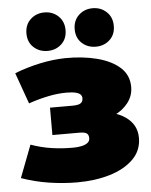

<svg xmlns="http://www.w3.org/2000/svg" viewBox="-55 -822 693 880"><g transform="rotate(-5 291.5 -381.5)"><path d="M265 13Q347 13 414.5 -7Q482 -27 523 -67Q564 -107 564 -166Q564 -227 512 -263Q460 -299 372 -299L367 -259Q418 -259 459 -278Q500 -297 524.5 -329Q549 -361 549 -401Q549 -456 510 -491Q471 -526 405 -543Q339 -560 259 -559Q202 -558 141.5 -545Q81 -532 25 -510L76 -367Q123 -383 167 -392Q211 -401 251 -401Q278 -401 293.5 -397Q309 -393 315.5 -386Q322 -379 322 -369Q322 -359 317 -352Q312 -345 301.5 -342Q291 -339 274 -339H170V-213H295Q318 -213 327.5 -206.5Q337 -200 337 -184Q337 -171 327 -163Q317 -155 299.5 -151Q282 -147 259 -147Q208 -147 160.5 -154Q113 -161 66 -178L9 -29Q71 -7 136.5 3Q202 13 265 13ZM404 -599Q366 -599 340 -623Q314 -647 314 -687Q314 -727 340 -751.5Q366 -776 404 -776Q442 -776 468 -751.5Q494 -727 494 -687Q494 -647 468 -623Q442 -599 404 -599ZM182 -599Q144 -599 118 -623Q92 -647 92 -687Q92 -727 118 -751.5Q144 -776 182 -776Q220 -776 246 -751.5Q272 -727 272 -687Q272 -647 246 -623Q220 -599 182 -599Z"/></g></svg>

Font: MOST Montserrat Black
Style: Regular
Weight: 900
Designer: Julieta Ulanovsky
Foundry: Julieta Ulanovsky
Version: Version 8.000;March 11, 2024;FontCreator 15.0.0.2926 64-bit